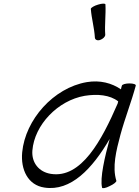

<svg xmlns="http://www.w3.org/2000/svg" viewBox="-20 -996 754 1038"><path d="M471 -948C475 -895 490 -845 493 -792C494 -781 506 -775 521 -780C536 -785 549 -797 549 -808C545 -862 553 -918 550 -972C550 -978 532 -978 510 -971C489 -965 471 -954 471 -948ZM609 -19C586 -93 608 -181 631 -267C655 -356 690 -444 714 -533C716 -540 701 -545 680 -545C659 -545 641 -540 639 -533C637 -527 635 -520 634 -513C584 -547 521 -564 449 -552C269 -521 117 -349 100 -173C91 -79 131 5 220 18C363 40 479 -84 573 -245C547 -150 519 -32 532 19C534 24 552 21 573 10C595 0 611 -13 609 -19ZM255 -56C191 -66 150 -116 155 -182C166 -321 293 -453 438 -478C507 -489 574 -483 619 -448C618 -444 617 -440 616 -436C530 -238 420 -30 255 -56Z"/></svg>

Font: Nupuram Light Oblique
Style: Regular
Weight: 300
Designer: Santhosh Thottingal (santhosh.thottingal@gmail.com)
Foundry: SMC
Version: Version 1.000